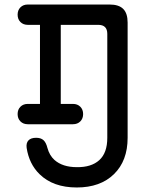

<svg xmlns="http://www.w3.org/2000/svg" viewBox="-20 -750 640 850"><path d="M103 -640Q83 -640 70.5 -652.5Q58 -665 58 -685Q58 -705 70.5 -717.5Q83 -730 103 -730H465Q506 -730 525.5 -710.5Q545 -691 545 -650V-140Q545 -38 484.5 21Q424 80 320 80Q215 80 155 21Q109 -24 98 -95Q95 -117 106 -128.5Q117 -140 140 -140Q161 -140 172.5 -129.5Q184 -119 190 -95Q199 -62 221 -42Q257 -10 320 -10Q384 -9 419.5 -41Q455 -73 455 -140V-600Q455 -620 445 -630Q435 -640 415 -640H249V-290H303Q323 -290 335.5 -277.5Q348 -265 348 -245Q348 -225 335.5 -212.5Q323 -200 303 -200H103Q83 -200 70.5 -212.5Q58 -225 58 -245Q58 -265 70.5 -277.5Q83 -290 103 -290H157V-640Z"/></svg>

Font: Maple Mono Normal
Style: Regular
Weight: 400
Monospace: yes
Designer: subframe7536
Version: Version 7.000